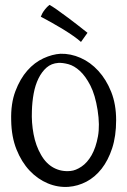

<svg xmlns="http://www.w3.org/2000/svg" viewBox="-20 -762 516 779"><path d="M225.6 -543.9Q266.6 -544.9 306.6 -527.3Q346.7 -509.8 378.9 -474.6Q411.1 -439.5 431.2 -389.2Q451.2 -338.9 451.2 -274.4Q451.2 -210 435.1 -160.6Q418.9 -111.3 392.1 -77.1Q365.2 -43 330.6 -24.9Q295.9 -6.8 257.8 -3.9Q214.8 -1 173.8 -18.1Q132.8 -35.2 100.1 -69.8Q67.4 -104.5 46.9 -155.8Q26.4 -207 25.4 -273.4Q23.4 -341.8 42.5 -392.1Q61.5 -442.4 90.8 -475.6Q120.1 -508.8 156.2 -525.4Q192.4 -542 225.6 -543.9ZM266.6 -68.4Q287.1 -70.3 310.5 -85.9Q334 -101.6 351.6 -132.3Q369.1 -163.1 377.4 -208.5Q385.7 -253.9 376 -315.4Q366.2 -377 346.7 -415Q327.1 -453.1 304.2 -474.1Q281.2 -495.1 257.8 -501.5Q234.4 -507.8 216.8 -506.8Q188.5 -504.9 168.9 -487.8Q149.4 -470.7 136.2 -443.8Q123 -417 116.7 -382.8Q110.4 -348.6 109.4 -311.5Q107.4 -264.6 116.2 -217.8Q125 -170.9 146.5 -133.8Q167 -97.7 198.2 -81.1Q229.5 -64.5 266.6 -68.4ZM180.7 -742.2Q190.4 -737.3 210 -723.6Q226.6 -711.9 256.8 -689.5Q287.1 -667 335 -628.9L308.6 -591.8Q296.9 -602.5 277.3 -616.2Q257.8 -629.9 235.4 -643.6Q212.9 -657.2 189.5 -670.4Q166 -683.6 145.5 -694.3Q148.4 -701.2 152.3 -709Q156.2 -715.8 163.1 -724.6Q169.9 -733.4 180.7 -742.2Z"/></svg>

Font: Mystery Quest
Style: Regular
Weight: 400
Designer: Squid
Foundry: Font Diner, Inc DBA Sideshow
Version: Version 1.000